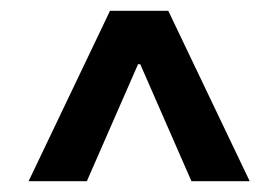

<svg xmlns="http://www.w3.org/2000/svg" viewBox="-20 -733 516 356"><path d="M33 -397H141L236 -614H240L335 -397H443L292 -713H184Z"/></svg>

Font: Wafeq
Style: Bold
Weight: 700
Designer: Rasmus Andersson & Azza Alameddine
Foundry: Google & TypeTogether
Version: Version 3.000;FEAKit 1.0